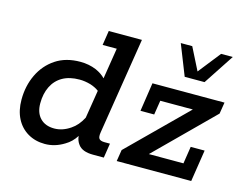

<svg xmlns="http://www.w3.org/2000/svg" viewBox="-89 -756 1152 906"><g transform="rotate(15 487.0 -303.0)"><path d="M193 10Q146 10 109.5 -11.5Q73 -33 53 -72Q33 -111 33 -164Q33 -231 59.5 -286.5Q86 -342 135.5 -375Q185 -408 256 -408Q298 -408 334 -393Q363 -380 381 -361L405 -512H336L347 -583H509L434 -112Q430 -88 437 -79.5Q444 -71 464 -71H490L479 0H426Q373 0 353 -28Q340 -45 338 -68Q318 -36 287 -18Q242 10 193 10ZM217 -72Q257 -72 295 -98Q327 -119 348 -160L370 -297Q353 -310 328 -318Q300 -326 274 -326Q225 -326 191.5 -307Q158 -288 140.5 -252.5Q123 -217 123 -170Q123 -124 148 -98Q173 -72 217 -72ZM542 0 551 -56 826 -328H667L656 -258H589L610 -398H962L953 -342L680 -71H849L862 -155H930L906 0ZM749 -467 690 -616H746L801 -507L887 -616H944L846 -467Z"/></g></svg>

Font: Rokkitt SemiBold Medium
Style: Italic
Weight: 500
Italic angle: -9°
Version: Version 3.103